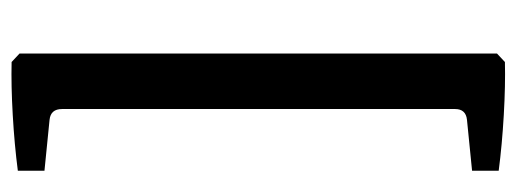

<svg xmlns="http://www.w3.org/2000/svg" viewBox="-306 -422 912 339"><g transform="rotate(90 149.5 -252.0)"><path d="M281 172Q235 178 182.5 181Q130 184 89 183L74 169V-674L89 -688Q130 -689 182.5 -686Q235 -683 281 -677V-630L191 -621Q172 -619 172 -600V94Q172 114 191 116L281 125Z"/></g></svg>

Font: Rasa SemiBold
Style: Regular
Weight: 600
Designer: Anna Giedrys (Yrsa+Rasa design), David Brezina (Yrsa art-direction, Rasa art-direction, design)
Foundry: Rosetta Type Foundry
Version: Version 2.004